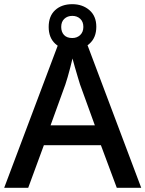

<svg xmlns="http://www.w3.org/2000/svg" viewBox="-20 -899 696 919"><path d="M539 0 463 -204H190L115 0H0L270 -717H386L656 0ZM363 -495Q360 -506 352.5 -529.5Q345 -553 338 -579Q331 -605 327 -619Q322 -598 316 -574.5Q310 -551 304 -530.5Q298 -510 293 -495L222 -299H434ZM326 -661Q275 -661 244 -690Q213 -719 213 -770Q213 -822 244 -850.5Q275 -879 326 -879Q375 -879 408 -850.5Q441 -822 441 -771Q441 -719 408.5 -690Q376 -661 326 -661ZM326 -717Q349 -717 364 -731.5Q379 -746 379 -770Q379 -795 364 -809Q349 -823 326 -823Q303 -823 288 -809Q273 -795 273 -770Q273 -746 286.5 -731.5Q300 -717 326 -717Z"/></svg>

Font: Noto Sans Syriac Eastern Medium
Style: Regular
Weight: 500
Designer: Patrick Giasson and the Monotype Design Team
Foundry: Monotype Imaging Inc.
Version: Version 3.001